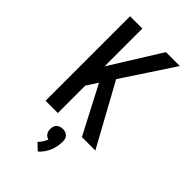

<svg xmlns="http://www.w3.org/2000/svg" viewBox="-290 -830 1181 1181"><g transform="rotate(45 300.0 -240.0)"><path d="M418 0 256 -311 209 -239V0H102V-735H209V-406L414 -735H535L315 -401L535 0ZM289 255 246 214Q258 202 267.5 187.5Q277 173 283 156Q274 154 266.5 149Q259 144 254 136.5Q249 129 247 120.5Q245 112 245 103Q245 91 248 80.5Q251 70 259 62Q267 54 278 50.5Q289 47 300 47Q311 47 322 50.5Q333 54 341 62Q349 70 352 80.5Q355 91 355 103Q355 124 351 145Q347 166 338.5 186Q330 206 317.5 223.5Q305 241 289 255Z"/></g></svg>

Font: Iosevka Semibold Extended
Style: Regular
Weight: 600
Width: 7
Monospace: yes
Designer: Belleve Invis
Foundry: Belleve Invis
Version: Version 32.5.0; ttfautohint (v1.8.4)